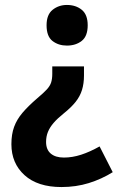

<svg xmlns="http://www.w3.org/2000/svg" viewBox="-20 -563 475 775"><path d="M319 -258Q319 -226 311 -200Q303 -174 285 -151.5Q267 -129 237 -105Q212 -85 196.5 -67Q181 -49 173.5 -30.5Q166 -12 166 10Q166 41 185 57Q204 73 238 73Q272 73 307.5 61.5Q343 50 382 28L435 132Q390 160 338.5 176Q287 192 228 192Q132 192 79 144Q26 96 26 19Q26 -21 37 -51Q48 -81 71 -108Q94 -135 130 -166Q155 -187 168.5 -201.5Q182 -216 186.5 -230.5Q191 -245 191 -265V-295H319ZM334 -461Q334 -417 310 -398Q286 -379 250 -379Q216 -379 192 -397.5Q168 -416 168 -461Q168 -504 192.5 -523.5Q217 -543 250 -543Q286 -543 310 -523.5Q334 -504 334 -461Z"/></svg>

Font: Noto Sans Bengali SemiCondensed
Style: Bold
Weight: 700
Width: 4
Designer: Jelle Bosma - Monotype Design Team
Foundry: Monotype Imaging Inc.
Version: Version 2.003